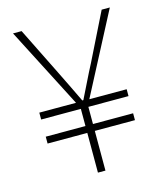

<svg xmlns="http://www.w3.org/2000/svg" viewBox="-107 -784 734 864"><g transform="rotate(-15 260.5 -352.0)"><path d="M242 0H277V-185H464V-217H277V-297H464V-329H290L486 -704H448L339 -484C313 -435 291 -387 263 -332H258C232 -387 208 -435 184 -484L75 -704H35L228 -329H57V-297H242V-217H57V-185H242Z"/></g></svg>

Font: Noto Sans CJK JP Thin
Style: Regular
Weight: 250
Designer: Ryoko NISHIZUKA (kana & ideographs); Paul D. Hunt (Latin, Greek & Cyrillic); Wenlong ZHANG (bopomofo); Sandoll Communica
Foundry: Adobe Systems Incorporated
Version: Version 1.004;PS 1.004;hotconv 1.0.82;makeotf.lib2.5.63406